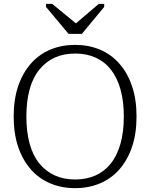

<svg xmlns="http://www.w3.org/2000/svg" viewBox="-20 -960 780 997"><path d="M336 -784H405L521 -924V-940H493L351 -819L397 -820L251 -940H219V-924ZM370 17Q300 17 241.5 -7.5Q183 -32 140.5 -80Q98 -128 74.5 -197Q51 -266 51 -355Q51 -444 74.5 -513Q98 -582 140.5 -630Q183 -678 241.5 -702.5Q300 -727 370 -727Q440 -727 498.5 -702.5Q557 -678 599.5 -630Q642 -582 665.5 -513Q689 -444 689 -355Q689 -266 665.5 -197Q642 -128 599.5 -80Q557 -32 498.5 -7.5Q440 17 370 17ZM370 -28Q429 -28 476 -49Q523 -70 555.5 -111Q588 -152 605.5 -213.5Q623 -275 623 -355Q623 -435 605.5 -496.5Q588 -558 555.5 -599Q523 -640 476 -661Q429 -682 370 -682Q311 -682 264.5 -661Q218 -640 184.5 -599Q151 -558 134 -496.5Q117 -435 117 -355Q117 -275 134 -213.5Q151 -152 184.5 -111Q218 -70 264.5 -49Q311 -28 370 -28Z"/></svg>

Font: Roboto Serif SemiCondensed ExtraLight
Style: Regular
Weight: 250
Width: 4
Designer: Greg Gazdowicz
Foundry: Commercial Type
Version: Version 1.007